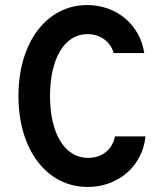

<svg xmlns="http://www.w3.org/2000/svg" viewBox="-20 -730 640 760"><path d="M435 -190C425 -138 384 -105 329 -105C237 -105 178 -200 178 -350C178 -499 236 -595 326 -595C376 -595 417 -566 430 -520H551C534 -632 442 -710 325 -710C165 -710 53 -563 53 -350C53 -137 165 10 327 10C449 10 544 -73 556 -190Z"/></svg>

Font: CommitMono
Style: Bold
Weight: 700
Monospace: yes
Designer: Eigil Nikolajsen
Foundry: Eigil Nikolajsen
Version: Version 1.143